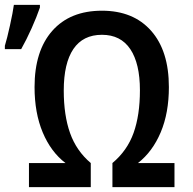

<svg xmlns="http://www.w3.org/2000/svg" viewBox="-40 -769 794 789"><path d="M222 -397Q222 -295 248 -222Q274 -149 333 -99V0H79V-99H229Q169 -145 135.5 -225Q102 -305 102 -411Q102 -560 175 -642.5Q248 -725 379 -725Q508 -725 581 -642.5Q654 -560 654 -411Q654 -305 620.5 -225.5Q587 -146 527 -99H677V0H422V-99Q483 -150 509 -223Q535 -296 535 -398Q535 -508 495.5 -567Q456 -626 379 -626Q301 -626 261.5 -567.5Q222 -509 222 -397ZM-20 -581Q-11 -610 1 -664.5Q13 -719 17 -749H124V-738Q111 -700 90 -653Q69 -606 47 -567H-20Z"/></svg>

Font: Noto Sans Display Medium Narrow
Style: Regular
Weight: 500
Width: 4
Designer: Monotype Design team
Foundry: Monotype Imaging Inc.
Version: Version 1.000